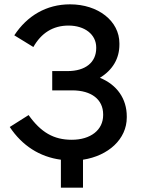

<svg xmlns="http://www.w3.org/2000/svg" viewBox="-20 -731 657 886"><path d="M261 135H363V6C480 -12 565 -89 565 -189V-194C565 -275 520 -340 441 -372C500 -408 531 -461 531 -525V-531C531 -634 433 -711 303 -711C194 -711 105 -658 46 -568L134 -514C170 -578 224 -613 296 -613C371 -613 424 -572 424 -512V-509C424 -443 374 -403 292 -403H221V-314H313C402 -314 456 -272 456 -203V-200C456 -131 398 -86 311 -86C228 -86 169 -120 112 -200L25 -145C82 -59 163 -7 261 6Z"/></svg>

Font: Fixel Display Medium
Style: Regular
Weight: 500
Designer: AlfaBravo + MacPaw
Foundry: Kyrylo Tkachov, Marchela Mozhyna, Serhii Makarenko, Maria Weinstein, Zakhar Kryvoshyya
Version: Version 1.211